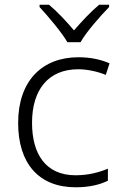

<svg xmlns="http://www.w3.org/2000/svg" viewBox="-20 -785 516 815"><path d="M266 -606H322C346 -649 405 -716 443 -755V-765H401C365 -735 326 -693 294 -656C263 -693 224 -735 188 -765H148V-755C184 -716 241 -649 266 -606ZM301 10C359 10 404 -1 438 -18V-69C400 -53 354 -41 301 -41C174 -41 116 -131 116 -264C116 -405 186 -491 312 -491C349 -491 393 -482 429 -467L445 -516C410 -532 364 -542 313 -542C160 -542 57 -443 57 -263C57 -91 145 10 301 10Z"/></svg>

Font: Noto Sans Sinhala UI Light
Style: Regular
Weight: 300
Designer: Jelle Bosma - Monotype Design Team
Foundry: Monotype Imaging Inc.
Version: Version 2.006